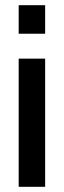

<svg xmlns="http://www.w3.org/2000/svg" viewBox="-20 -720 246 740"><path d="M52 -700H154V-590H52ZM52 -494H154V0H52Z"/></svg>

Font: Cabin Condensed Medium
Style: Regular
Weight: 500
Width: 3
Version: Version 2.001